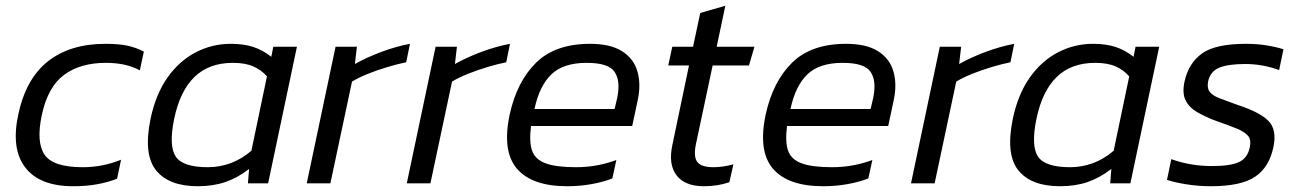

<svg xmlns="http://www.w3.org/2000/svg" viewBox="-20 -636 4517 666"><path d="M234 10Q118 10 68 -54.5Q18 -119 43 -237Q69 -362 146 -423Q223 -484 346 -484Q393 -484 422.5 -477.5Q452 -471 479 -457L465 -392Q441 -405 412 -411.5Q383 -418 347 -418Q259 -418 202.5 -376.5Q146 -335 125 -237Q105 -143 134.5 -99.5Q164 -56 267 -56Q336 -56 400 -82L386 -16Q352 -3 315 3.5Q278 10 234 10Z M666 10Q566 10 521.5 -45Q477 -100 502 -223Q520 -309 561 -367Q602 -425 659 -454.5Q716 -484 780 -484Q826 -484 859 -473Q892 -462 921 -439L928 -474H1010L910 0H840L844 -50Q804 -19 761.5 -4.5Q719 10 666 10ZM701 -56Q742 -56 780 -70Q818 -84 852 -113L906 -371Q887 -393 859 -405.5Q831 -418 788 -418Q705 -418 654.5 -369Q604 -320 584 -223Q565 -130 589.5 -93Q614 -56 701 -56Z M1044 0 1144 -474H1218L1211 -414Q1252 -437 1303 -456Q1354 -475 1402 -484L1389 -420Q1359 -414 1324 -403.5Q1289 -393 1256.5 -380Q1224 -367 1201 -353L1126 0Z M1391 0 1491 -474H1565L1558 -414Q1599 -437 1650 -456Q1701 -475 1749 -484L1736 -420Q1706 -414 1671 -403.5Q1636 -393 1603.5 -380Q1571 -367 1548 -353L1473 0Z M1948 10Q1825 10 1773 -51Q1721 -112 1748 -239Q1773 -353 1839.5 -418.5Q1906 -484 2027 -484Q2097 -484 2137.5 -458.5Q2178 -433 2191 -388.5Q2204 -344 2192 -288L2173 -199H1822Q1815 -145 1825.5 -114Q1836 -83 1872.5 -69.5Q1909 -56 1978 -56Q2051 -56 2118 -81L2104 -17Q2070 -4 2030 3Q1990 10 1948 10ZM1834 -258H2112L2121 -297Q2133 -355 2112 -386.5Q2091 -418 2015 -418Q1934 -418 1892.5 -378Q1851 -338 1834 -258Z M2422 10Q2356 10 2327 -27.5Q2298 -65 2312 -132L2370 -409H2298L2312 -474H2384L2409 -591L2496 -616L2466 -474H2597L2578 -409H2452L2394 -136Q2385 -93 2398.5 -74.5Q2412 -56 2456 -56Q2470 -56 2488 -58.5Q2506 -61 2524 -66L2510 -4Q2470 10 2422 10Z M2836 10Q2713 10 2661 -51Q2609 -112 2636 -239Q2661 -353 2727.5 -418.5Q2794 -484 2915 -484Q2985 -484 3025.5 -458.5Q3066 -433 3079 -388.5Q3092 -344 3080 -288L3061 -199H2710Q2703 -145 2713.5 -114Q2724 -83 2760.5 -69.5Q2797 -56 2866 -56Q2939 -56 3006 -81L2992 -17Q2958 -4 2918 3Q2878 10 2836 10ZM2722 -258H3000L3009 -297Q3021 -355 3000 -386.5Q2979 -418 2903 -418Q2822 -418 2780.5 -378Q2739 -338 2722 -258Z M3140 0 3240 -474H3314L3307 -414Q3348 -437 3399 -456Q3450 -475 3498 -484L3485 -420Q3455 -414 3420 -403.5Q3385 -393 3352.5 -380Q3320 -367 3297 -353L3222 0Z M3657 10Q3557 10 3512.5 -45Q3468 -100 3493 -223Q3511 -309 3552 -367Q3593 -425 3650 -454.5Q3707 -484 3771 -484Q3817 -484 3850 -473Q3883 -462 3912 -439L3919 -474H4001L3901 0H3831L3835 -50Q3795 -19 3752.5 -4.5Q3710 10 3657 10ZM3692 -56Q3733 -56 3771 -70Q3809 -84 3843 -113L3897 -371Q3878 -393 3850 -405.5Q3822 -418 3779 -418Q3696 -418 3645.5 -369Q3595 -320 3575 -223Q3556 -130 3580.5 -93Q3605 -56 3692 -56Z M4180 10Q4138 10 4096.5 3.5Q4055 -3 4028 -12L4043 -84Q4109 -60 4184 -60Q4247 -60 4277 -73.5Q4307 -87 4315 -124Q4321 -151 4309 -165Q4297 -179 4270 -190Q4243 -201 4200 -216Q4162 -230 4133.5 -246.5Q4105 -263 4092.5 -288Q4080 -313 4089 -354Q4103 -417 4149.5 -450.5Q4196 -484 4302 -484Q4340 -484 4374 -478.5Q4408 -473 4432 -465L4417 -393Q4359 -414 4300 -414Q4241 -414 4210 -401.5Q4179 -389 4171 -355Q4166 -332 4175.5 -318.5Q4185 -305 4209.5 -295.5Q4234 -286 4273 -272Q4350 -247 4380 -216.5Q4410 -186 4397 -125Q4382 -55 4333 -22.5Q4284 10 4180 10Z"/></svg>

Font: Kanit Light
Style: Italic
Weight: 300
Italic angle: -12°
Designer: Katatrad Team
Foundry: CadsonDemak
Version: Version 2.000; ttfautohint (v1.8.3)